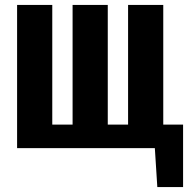

<svg xmlns="http://www.w3.org/2000/svg" viewBox="-20 -598 763 775"><path d="M615 157 605 0H49V-578H191V-95H273V-578H415V-95H497V-578H639V-95H719V157Z"/></svg>

Font: Oswald SemiBold
Style: Regular
Weight: 600
Designer: Vernon Adams
Foundry: Vernon Adams
Version: Version 4.103;gftools[0.9.33.dev8+g029e19f]